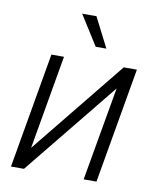

<svg xmlns="http://www.w3.org/2000/svg" viewBox="-83 -799 715 865"><g transform="rotate(10 275.0 -367.0)"><path d="M449.2 -528.3H509.3L417.5 0H358.9L434.1 -429.2L85.9 0H26.4L118.2 -528.3H175.8L101.1 -98.6ZM357.4 -597.7H308.6L222.7 -733.9H288.1Z"/></g></svg>

Font: RobotoInd Light
Style: Italic
Weight: 300
Italic angle: -12°
Designer: Google
Version: Version 2.001151; 2014